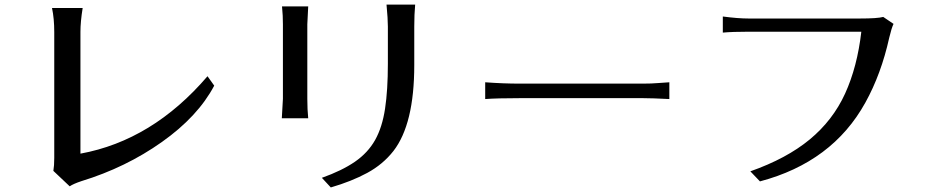

<svg xmlns="http://www.w3.org/2000/svg" viewBox="-20 -780 4040 838"><path d="M207 -745.1H340.8Q331.1 -685.5 331.1 -640.6V-109.4Q645.5 -167 885.7 -447.3L915 -406.2Q843.8 -271.5 686.5 -160.2Q529.3 -48.8 335 10.7Q299.8 22.5 284.2 33.2L212.9 -34.2Q216.8 -56.6 216.8 -90.8V-639.6Q216.8 -699.2 207 -745.1Z M1210 -263.7Q1214.8 -338.9 1214.8 -348.6V-673.8Q1214.8 -687.5 1213.9 -711.9L1210.9 -752H1325.2Q1321.3 -683.6 1321.3 -673.8V-348.6Q1321.3 -327.1 1322.3 -303.7L1325.2 -263.7ZM1384.8 -3.9Q1472.7 -35.2 1529.3 -74.2Q1585.9 -113.3 1617.2 -168.9Q1648.4 -224.6 1660.6 -305.7Q1672.9 -386.7 1672.9 -502V-664.1Q1672.9 -697.3 1667 -759.8H1792Q1788.1 -717.8 1788.1 -664.1V-496.1Q1788.1 -238.3 1697.3 -121.1Q1651.4 -62.5 1583 -25.4Q1514.6 11.7 1423.8 38.1Z M2097.7 -347.7V-420.9Q2175.8 -415 2250 -415H2785.2Q2824.2 -415 2852.5 -417.5Q2880.9 -419.9 2901.4 -420.9V-347.7Q2825.2 -351.6 2786.1 -351.6H2250Q2150.4 -351.6 2097.7 -347.7Z M3134.8 -637.7V-708Q3201.2 -699.2 3247.1 -699.2H3732.4Q3809.6 -699.2 3835 -706.1L3879.9 -675.8Q3871.1 -657.2 3861.3 -616.2Q3826.2 -457 3756.8 -332Q3613.3 -72.3 3296.9 11.7L3254.9 -32.2Q3413.1 -87.9 3514.2 -171.4Q3615.2 -254.9 3668.5 -371.6Q3721.7 -488.3 3739.3 -641.6H3247.1Q3176.8 -641.6 3134.8 -637.7Z"/></svg>

Font: GenEi LateMin v2
Style: Medium
Weight: 500
Designer: o_tamon (Modified)
Foundry: o_tamon / Adobe Systems Incorporated / FONT 910 / Philipp H. Poll
Version: Version 2.1;Original Version 1.004